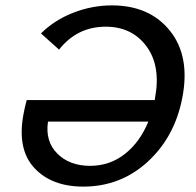

<svg xmlns="http://www.w3.org/2000/svg" viewBox="-20 -685 727 712"><path d="M395 -665Q535 -665 610.5 -570.5Q686 -476 656 -322Q628 -177 527.5 -85Q427 7 289 7Q171 7 107 -62.5Q43 -132 67 -261Q70 -279 79 -314H554Q554 -316 554.5 -318Q555 -320 555 -322Q577 -441 523 -513.5Q469 -586 372 -586Q266 -586 199 -501L132 -561Q181 -610 251 -637.5Q321 -665 395 -665ZM314 -70Q387 -70 443 -114Q499 -158 530 -234H158Q147 -161 192.5 -115.5Q238 -70 314 -70Z"/></svg>

Font: EauTestInfant Semibold
Style: Italic
Weight: 600
Italic angle: -12°
Designer: Christian Thalmann (Catharsis Fonts)
Version: Version 0.001;PS 000.001;hotconv 1.0.88;makeotf.lib2.5.64775